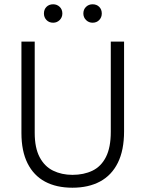

<svg xmlns="http://www.w3.org/2000/svg" viewBox="-20 -868 679 896"><path d="M497 -253V-674H559V-255Q559 -167 530 -108.5Q501 -50 447 -21Q393 8 318 8Q243 8 190 -20.5Q137 -49 108.5 -106Q80 -163 80 -247V-674H142V-248Q142 -178 165 -134.5Q188 -91 228 -71.5Q268 -52 318 -52Q371 -52 411.5 -71.5Q452 -91 474.5 -135.5Q497 -180 497 -253ZM185 -805Q185 -824 197 -836Q209 -848 228 -848Q246 -848 258.5 -836Q271 -824 271 -805Q271 -787 258.5 -774.5Q246 -762 228 -762Q209 -762 197 -774.5Q185 -787 185 -805ZM369 -805Q369 -824 381.5 -836Q394 -848 412 -848Q431 -848 443 -836Q455 -824 455 -805Q455 -787 443 -774.5Q431 -762 412 -762Q394 -762 381.5 -774.5Q369 -787 369 -805Z"/></svg>

Font: Hind Variable Light
Style: Regular
Weight: 300
Designer: Manushi Parikh, Satya Rajpurohit
Foundry: Indian Type Foundry
Version: Version 3.000